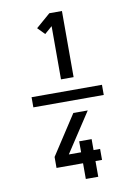

<svg xmlns="http://www.w3.org/2000/svg" viewBox="-107 -918 814 1155"><g transform="rotate(-10 300.0 -340.0)"><path d="M278 -446V-771L232 -731L190 -774L278 -850H355V-446ZM321 170V74H159V7L316 -234H404L246 7H321V-60H397V7H437V74H397V170ZM515 -309H85V-371H515Z"/></g></svg>

Font: Iosevka Curly Medium Extended
Style: Regular
Weight: 500
Width: 7
Monospace: yes
Designer: Belleve Invis
Foundry: Belleve Invis
Version: Version 11.1.0; ttfautohint (v1.8.3)